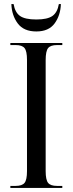

<svg xmlns="http://www.w3.org/2000/svg" viewBox="-20 -926 358 946"><path d="M31 0V-10H57Q89 -10 101 -25Q113 -40 113 -83V-631Q113 -674 101 -689Q89 -704 57 -704H31V-714H287V-704H261Q229 -704 217 -689Q205 -674 205 -630V-83Q205 -40 217 -25Q229 -10 261 -10H287V0ZM159 -771Q97 -771 67.5 -810.5Q38 -850 36 -906H47Q54 -865 78.5 -847.5Q103 -830 159 -830Q214 -830 238.5 -847.5Q263 -865 270 -906H280Q278 -850 249 -810.5Q220 -771 159 -771Z"/></svg>

Font: Noto Serif Display Condensed
Style: Regular
Weight: 400
Width: 3
Designer: Monotype Design Team
Foundry: Monotype Imaging Inc.
Version: Version 2.009